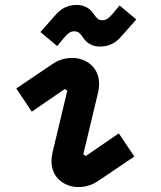

<svg xmlns="http://www.w3.org/2000/svg" viewBox="-20 -745 652 779"><path d="M380 -12Q360 2 339 8Q318 14 298 14Q276 14 256 6.5Q236 -1 221 -14.5Q206 -28 197.5 -47.5Q189 -67 189 -91Q189 -110 193 -126L253 -377L243 -384L109 -292L46 -386L191 -484Q211 -498 232 -504Q253 -510 273 -510Q295 -510 315 -502.5Q335 -495 350 -481.5Q365 -468 373.5 -448.5Q382 -429 382 -405Q382 -386 378 -370L318 -119L328 -112L462 -204L525 -110L380 -12ZM361 -687Q367 -678 374.5 -670.5Q382 -663 396 -663Q408 -663 417.5 -670Q427 -677 437 -689L465 -723L533 -666L471 -596Q437 -556 385 -556Q365 -556 347 -565Q329 -574 316 -594Q310 -603 302.5 -610.5Q295 -618 281 -618Q269 -618 259.5 -611Q250 -604 240 -592L212 -558L144 -615L206 -685Q240 -725 292 -725Q312 -725 330 -716Q348 -707 361 -687Z"/></svg>

Font: Space Mono
Style: Bold Italic
Weight: 700
Italic angle: -12°
Monospace: yes
Designer: Colophon Foundry / Benjamin Critton
Foundry: Colophon Foundry
Version: Version 1.000;PS 1.000;hotconv 1.0.81;makeotf.lib2.5.63406